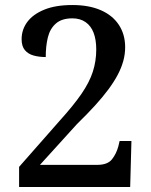

<svg xmlns="http://www.w3.org/2000/svg" viewBox="-20 -744 601 764"><path d="M56 0V-80L217 -263Q273 -325 304.5 -371Q336 -417 349.5 -459Q363 -501 363 -547Q363 -586 352.5 -613.5Q342 -641 320.5 -656Q299 -671 268 -671Q226 -671 202.5 -650.5Q179 -630 170.5 -595.5Q162 -561 162 -517Q136 -517 114 -523Q92 -529 79 -544.5Q66 -560 66 -588Q66 -626 88.5 -656.5Q111 -687 156 -705.5Q201 -724 268 -724Q334 -724 381 -703.5Q428 -683 453 -645Q478 -607 478 -556Q478 -528 470.5 -501Q463 -474 448.5 -446.5Q434 -419 411.5 -388.5Q389 -358 358 -324Q327 -290 286 -250L139 -88H367Q408 -88 425.5 -110Q443 -132 451 -162L456 -183H503L498 0Z"/></svg>

Font: Noto Serif Khmer Medium
Style: Regular
Weight: 500
Version: Version 2.003